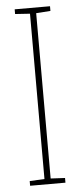

<svg xmlns="http://www.w3.org/2000/svg" viewBox="-52 -744 324 774"><g transform="rotate(-5 109.5 -357.0)"><path d="M181 0H38V-19L98 -22V-691L38 -695V-714H181V-695L123 -691V-22L181 -19Z"/></g></svg>

Font: Noto Sans ExtraCondensed Thin
Style: Regular
Weight: 100
Width: 2
Designer: Monotype Design Team
Foundry: Monotype Imaging Inc.
Version: Version 2.013; ttfautohint (v1.8.4.7-5d5b)